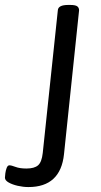

<svg xmlns="http://www.w3.org/2000/svg" viewBox="-104 -545 407 777"><path d="M11 212Q-10 212 -32 207Q-54 202 -69 193.5Q-84 185 -84 174Q-84 169 -82.5 157Q-81 145 -77 134.5Q-73 124 -66 124Q-58 124 -41 130.5Q-24 137 3 137Q35 137 50 124Q65 111 69 74L130 -503Q131 -525 172 -525H180Q201 -525 208.5 -519.5Q216 -514 216 -503L155 79Q141 212 11 212Z"/></svg>

Font: Asap Semi Expanded Semi Expanded Regular
Style: Italic
Weight: 400
Width: 6
Italic angle: -6°
Designer: Pablo Cosgaya
Foundry: Omnibus-Type
Version: Version 3.001; ttfautohint (v1.8.4.7-5d5b)